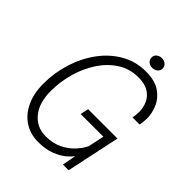

<svg xmlns="http://www.w3.org/2000/svg" viewBox="-242 -1005 1149 1149"><g transform="rotate(45 333.0 -430.5)"><path d="M282 9.5Q215 9.5 164.5 -23.8Q114 -57 85.8 -117.5Q57.5 -178 57.5 -260Q57.5 -353 85 -439.8Q112.5 -526.5 163.2 -595.5Q214 -664.5 284.5 -705Q355 -745.5 441 -745.5Q515.5 -745.5 560 -715.8Q604.5 -686 624.2 -640.8Q644 -595.5 644 -549.5Q644 -536.5 642 -519.8Q640 -503 638 -494H577.5Q580 -503 581.5 -518.5Q583 -534 583 -545Q583 -581.5 568.5 -614.5Q554 -647.5 521 -668.2Q488 -689 434 -689Q361 -689 303 -652Q245 -615 204 -553Q163 -491 141.5 -414.8Q120 -338.5 120 -260Q120 -160.5 166.8 -103.5Q213.5 -46.5 290.5 -46.5Q353 -46.5 398.8 -70.2Q444.5 -94 473.2 -126.8Q502 -159.5 514.5 -187.5L536 -289H344L355 -341H603.5L531 0H483L499 -87.5Q490.5 -74.5 464.5 -51.2Q438.5 -28 393 -9.2Q347.5 9.5 282 9.5ZM451.5 -787Q432.5 -787 418.5 -798.2Q404.5 -809.5 404.5 -828Q404.5 -847 418.5 -858.2Q432.5 -869.5 451.5 -869.5Q470.5 -869.5 484.5 -858.2Q498.5 -847 498.5 -828Q498.5 -809.5 484.5 -798.2Q470.5 -787 451.5 -787Z"/></g></svg>

Font: Epilogue Light
Style: Italic
Weight: 300
Italic angle: -12°
Designer: Tyler Finck
Foundry: Etcetera Type Co
Version: Version 2.111; ttfautohint (v1.8.3)